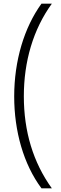

<svg xmlns="http://www.w3.org/2000/svg" viewBox="-20 -819 335 1055"><path d="M58 -289C58 -99 109 83 208 216H265C162 73 111 -97 111 -290C111 -481 162 -657 265 -799H208C113 -668 58 -486 58 -289Z"/></svg>

Font: Noto Sans Sinhala UI Light
Style: Regular
Weight: 300
Designer: Jelle Bosma - Monotype Design Team
Foundry: Monotype Imaging Inc.
Version: Version 2.006